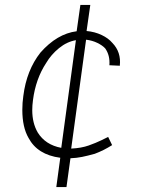

<svg xmlns="http://www.w3.org/2000/svg" viewBox="-20 -704 580 774"><path d="M95 -148Q70 -191 70 -261Q70 -290 74 -317Q87 -421 143 -492Q210 -568 289 -578L304 -684H344L329 -579Q362 -576 389.5 -563Q417 -550 433 -531Q469 -494 463 -439L421 -441Q424 -481 404 -509Q393 -521 372.5 -531Q352 -541 327 -544L267 -105Q308 -107 337.5 -117.5Q367 -128 388.5 -138.5Q410 -149 416 -152L432 -119Q397 -97 362 -84Q333 -76 311 -71.5Q289 -67 264 -66L248 50H207L223 -68Q131 -80 95 -148ZM166 -450Q124 -386 113 -301Q110 -279 110 -260Q110 -208 132 -170Q163 -120 227 -108L286 -542Q250 -536 218 -510Q186 -484 166 -450Z"/></svg>

Font: Bellota Text Light
Style: Italic
Weight: 300
Italic angle: -7.5°
Designer: Kemie Guaida
Foundry: Kemie Guaida
Version: Version 4.001